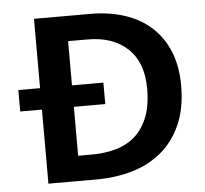

<svg xmlns="http://www.w3.org/2000/svg" viewBox="-48 -680 781 731"><g transform="rotate(-5 342.5 -315.0)"><path d="M323 -630Q394 -630 453 -611Q512 -592 554.5 -554Q597 -516 620.5 -459.5Q644 -403 644 -328Q644 -241 616 -178.5Q588 -116 540 -76.5Q492 -37 428.5 -18.5Q365 0 293 0H108V-283H25V-365H108V-630ZM350 -365V-283H230V-96H284Q328 -96 369.5 -106.5Q411 -117 443 -143Q475 -169 494.5 -214Q514 -259 514 -328Q514 -428 457.5 -481Q401 -534 305 -534H230V-365Z"/></g></svg>

Font: Mukta Malar SemiBold
Style: Regular
Weight: 600
Designer: Aadarsh Rajan, Girish Dalvi, Yashodeep Gholap
Foundry: Ek Type
Version: Version 2.538;PS 1.000;hotconv 16.6.51;makeotf.lib2.5.65220;